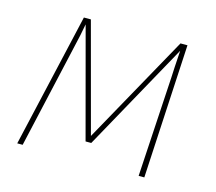

<svg xmlns="http://www.w3.org/2000/svg" viewBox="-81 -618 808 718"><g transform="rotate(15 323.5 -259.5)"><path d="M533 0H511L534 -388Q535 -417 540 -492L308 -73H286L173 -496Q167 -460 150 -388L62 0H41L160 -519H187L300 -98L534 -519H561Z"/></g></svg>

Font: FiraGO Thin
Style: Italic
Weight: 100
Italic angle: -8°
Designer: bBox Type GmbH
Foundry: bBox Type GmbH
Version: Version 1.001